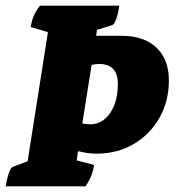

<svg xmlns="http://www.w3.org/2000/svg" viewBox="-21 -661 651 681"><path d="M-1 0Q4 -29 10.5 -47.5Q17 -66 24 -69L77 -89L149 -547L88 -565Q91 -585 98 -603Q105 -621 121 -641H402Q398 -612 391 -593Q384 -574 377 -572L323 -555L320 -534H410Q490 -534 534 -492Q578 -450 578 -376Q578 -302 544.5 -243Q511 -184 453 -150Q395 -116 321 -116Q290 -116 256 -125L251 -92L313 -76Q310 -57 303.5 -39.5Q297 -22 282 0ZM331 -434Q319 -434 304 -431L271 -223Q286 -220 298 -220Q342 -220 369.5 -260Q397 -300 397 -363Q397 -434 331 -434Z"/></svg>

Font: Petrona Black
Style: Italic
Weight: 900
Italic angle: -9°
Designer: Ringo R. Seeber
Foundry: Ringo R. Seeber
Version: Version 2.001; ttfautohint (v1.8.3)